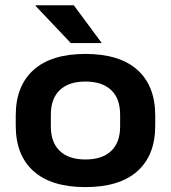

<svg xmlns="http://www.w3.org/2000/svg" viewBox="-20 -710 662 744"><path d="M311 15Q179 15 110 -46.8Q41 -108.5 41 -223V-262.5Q41 -377 110 -439Q179 -501 311 -501Q443.5 -501 512.5 -439Q581.5 -377 581.5 -262.5V-223Q581.5 -108.5 512.5 -46.8Q443.5 15 311 15ZM311 -92Q376 -92 410.8 -125Q445.5 -158 445.5 -220V-265.5Q445.5 -328 410.8 -361Q376 -394 311 -394Q246.5 -394 211.8 -361Q177 -328 177 -265.5V-220Q177 -158 211.8 -125Q246.5 -92 311 -92ZM266 -689.5 373 -545V-543H254.5L118 -687V-689.5Z"/></svg>

Font: AnekLatin_SemiExpandedSemiBold
Style: Regular
Weight: 600
Width: 6
Designer: Yesha Goshar
Foundry: Ek Type
Version: Version 1.003